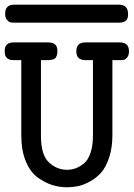

<svg xmlns="http://www.w3.org/2000/svg" viewBox="-23 -792 571 820"><path d="M-2.9 -573.2Q-3.9 -611.3 36.1 -610.8H183.1Q222.2 -610.8 222.2 -575.2Q222.2 -566.4 221.2 -561.3Q220.2 -556.2 217 -549.1Q213.9 -542 204.8 -538.6Q195.8 -535.2 182.1 -535.2H151.9V-211.9Q151.9 -130.9 185.5 -98.9Q219.2 -66.9 263.2 -66.9Q282.2 -66.9 299.6 -73Q316.9 -79.1 335 -93.5Q353 -107.9 363.5 -138.9Q374 -169.9 374 -213.9V-535.2H341.8Q302.7 -535.2 303 -573Q303.2 -610.8 340.8 -610.8H488.8Q527.8 -610.8 527.8 -573.2Q527.8 -556.2 520.5 -547.1Q513.2 -538.1 506.6 -536.6Q500 -535.2 490.2 -535.2H457V-214.8Q457 -161.6 443.6 -120.4Q430.2 -79.1 409.7 -55.7Q389.2 -32.2 361.6 -17.1Q334 -2 310.5 2.9Q287.1 7.8 263.2 7.8Q231 7.8 200.4 -1.7Q169.9 -11.2 138.4 -33.7Q106.9 -56.2 87.4 -102.5Q67.9 -148.9 67.9 -213.9V-535.2H35.2Q-3.9 -535.2 -2.9 -573.2ZM-1 -733.4Q-1 -772.5 38.1 -772H484.9Q523.9 -772 523.9 -732.4Q525.9 -695.3 486.8 -695.3H37.1Q27.3 -695.3 20.8 -696.8Q14.2 -698.2 6.6 -707.3Q-1 -716.3 -1 -733.4Z"/></svg>

Font: CMU Typewriter Text
Style: Bold
Weight: 700
Version: Version 0.7.0